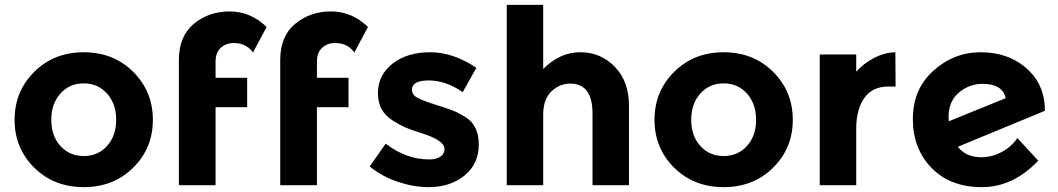

<svg xmlns="http://www.w3.org/2000/svg" viewBox="-20 -762 4355 790"><path d="M191 -269Q191 -203 228.5 -161.5Q266 -120 324.5 -120Q383 -120 420.5 -161.5Q458 -203 458 -269Q458 -335 420.5 -377Q383 -419 324.5 -419Q266 -419 228.5 -377Q191 -335 191 -269ZM609 -269Q609 -152 528 -72Q447 8 324.5 8Q202 8 121 -72Q40 -152 40 -269Q40 -386 121 -466.5Q202 -547 324.5 -547Q447 -547 528 -466.5Q609 -386 609 -269Z M867 -508V-442H997V-321H867V0H716V-515Q716 -613 777.5 -664Q839 -715 925 -715Q1011 -715 1077 -651L1021 -546Q993 -585 942 -585Q910 -585 888.5 -565.5Q867 -546 867 -508Z M1284 -508V-442H1414V-321H1284V0H1133V-515Q1133 -613 1194.5 -664Q1256 -715 1342 -715Q1428 -715 1494 -651L1438 -546Q1410 -585 1359 -585Q1327 -585 1305.5 -565.5Q1284 -546 1284 -508Z M1743 8Q1683 8 1618 -13.5Q1553 -35 1501 -77L1567 -171Q1651 -106 1746 -106Q1775 -106 1792 -117.5Q1809 -129 1809 -148Q1809 -167 1785.5 -183Q1762 -199 1717.5 -213Q1673 -227 1649.5 -237Q1626 -247 1596 -266Q1535 -304 1535 -378.5Q1535 -453 1595 -500Q1655 -547 1750 -547Q1845 -547 1940 -483L1884 -383Q1814 -431 1744.5 -431Q1675 -431 1675 -393Q1675 -372 1697 -360Q1719 -348 1770 -332Q1821 -316 1842.5 -307.5Q1864 -299 1894 -281Q1950 -247 1950 -167.5Q1950 -88 1891.5 -40Q1833 8 1743 8Z M2215 -290V0H2065V-742H2215V-478Q2283 -547 2367.5 -547Q2452 -547 2510 -487Q2568 -427 2568 -327V0H2418V-294Q2418 -418 2327 -418Q2282 -418 2248.5 -385.5Q2215 -353 2215 -290Z M2824 -269Q2824 -203 2861.5 -161.5Q2899 -120 2957.5 -120Q3016 -120 3053.5 -161.5Q3091 -203 3091 -269Q3091 -335 3053.5 -377Q3016 -419 2957.5 -419Q2899 -419 2861.5 -377Q2824 -335 2824 -269ZM3242 -269Q3242 -152 3161 -72Q3080 8 2957.5 8Q2835 8 2754 -72Q2673 -152 2673 -269Q2673 -386 2754 -466.5Q2835 -547 2957.5 -547Q3080 -547 3161 -466.5Q3242 -386 3242 -269Z M3636 -406Q3569 -406 3536 -358.5Q3503 -311 3503 -233V0H3353V-538H3503V-467Q3532 -500 3575.5 -523Q3619 -546 3664 -547L3665 -406Z M4018 -115Q4061 -115 4101.5 -136.5Q4142 -158 4166 -194L4252 -101Q4149 8 4019.5 8Q3890 8 3813 -71Q3736 -150 3736 -272.5Q3736 -395 3820.5 -471Q3905 -547 4015 -547Q4125 -547 4199 -485Q4273 -423 4279 -325V-306L3921 -158Q3955 -115 4018 -115ZM4023 -417Q3968 -417 3925.5 -381Q3883 -345 3883 -281Q3883 -269 3884 -263L4118 -358Q4105 -417 4023 -417Z"/></svg>

Font: Montserrat Alternates
Style: Bold
Weight: 700
Version: Version 2.001